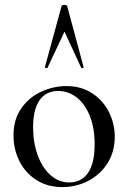

<svg xmlns="http://www.w3.org/2000/svg" viewBox="-20 -750 523 783"><path d="M35 -198Q35 -263 67 -308.5Q99 -354 149 -376.5Q199 -399 251 -399Q311 -399 355.5 -370Q400 -341 424 -293.5Q448 -246 448 -192Q448 -131 418.5 -84.5Q389 -38 340 -12.5Q291 13 234 13Q174 13 129 -15.5Q84 -44 59.5 -92.5Q35 -141 35 -198ZM366 -162Q366 -227 346.5 -276.5Q327 -326 293 -352.5Q259 -379 217 -379Q168 -379 141.5 -341.5Q115 -304 115 -231Q115 -168 134 -116.5Q153 -65 186.5 -35.5Q220 -6 262 -6Q312 -6 339 -45Q366 -84 366 -162ZM321 -475Q321 -473 316.5 -472Q312 -471 311 -474L243 -621L174 -474Q173 -471 167.5 -472.5Q162 -474 163 -476L231 -725Q232 -730 242 -730Q253 -730 254 -725L321 -476Z"/></svg>

Font: Cormorant Infant Medium
Style: Regular
Weight: 500
Designer: Christian Thalmann (Catharsis Fonts)
Version: Version 3.000